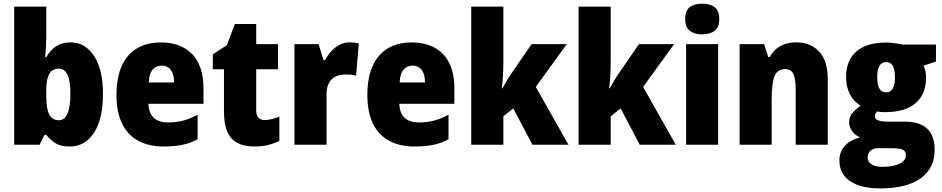

<svg xmlns="http://www.w3.org/2000/svg" viewBox="-20 -796 5182 1056"><path d="M234.4 -759.8V-587.9Q234.4 -565.4 232.9 -539.1Q231.4 -512.7 228.5 -481.9H234.4Q256.8 -520.5 289.1 -541.7Q321.3 -563 368.2 -563Q448.2 -563 497.3 -488.3Q546.4 -413.6 546.4 -277.8Q546.4 -186.5 523.9 -122.3Q501.5 -58.1 460.4 -24.2Q419.4 9.8 363.3 9.8Q315.4 9.8 287.6 -6.8Q259.8 -23.4 234.4 -54.2H224.6L197.8 0H58.1V-759.8ZM303.7 -418.5Q279.8 -418.5 264.4 -405.8Q249 -393.1 241.7 -366.2Q234.4 -339.4 234.4 -297.4V-268.1Q234.4 -198.7 250.5 -166.7Q266.6 -134.8 305.2 -134.8Q335 -134.8 351.1 -171.1Q367.2 -207.5 367.2 -279.8Q367.2 -349.1 351.6 -383.8Q335.9 -418.5 303.7 -418.5Z M864.3 -562.5Q937.5 -562.5 990.2 -533.9Q1043 -505.4 1071 -449.2Q1099.1 -393.1 1099.1 -310.1V-225.1H796.4Q797.9 -175.8 824.5 -149.2Q851.1 -122.6 904.3 -122.6Q949.2 -122.6 987.1 -132.6Q1024.9 -142.6 1066.9 -165V-30.3Q1029.3 -9.3 985.1 0.2Q940.9 9.8 880.9 9.8Q798.8 9.8 740.7 -21.5Q682.6 -52.7 651.6 -115.7Q620.6 -178.7 620.6 -273.4Q620.6 -369.6 649.9 -433.8Q679.2 -498 733.6 -530.3Q788.1 -562.5 864.3 -562.5ZM869.6 -435.1Q839.8 -435.1 820.1 -413.6Q800.3 -392.1 798.3 -342.3H937.5Q937.5 -372.1 929.4 -392.8Q921.4 -413.6 906.2 -424.3Q891.1 -435.1 869.6 -435.1Z M1435.1 -135.7Q1455.6 -135.7 1475.1 -140.9Q1494.6 -146 1516.6 -154.8V-21Q1487.3 -6.8 1455.1 1.5Q1422.9 9.8 1378.9 9.8Q1324.7 9.8 1287.4 -9Q1250 -27.8 1231 -70.1Q1211.9 -112.3 1211.9 -182.1V-415H1150.4V-497.1L1228 -547.9L1271.5 -664.1H1389.2V-553.2H1508.8V-415H1389.2V-189.5Q1389.2 -162.6 1400.9 -149.2Q1412.6 -135.7 1435.1 -135.7Z M1901.9 -563Q1914.6 -563 1928.2 -561.5Q1941.9 -560.1 1953.6 -557.1L1938.5 -379.9Q1929.2 -382.8 1915.8 -384.5Q1902.3 -386.2 1881.3 -386.2Q1860.4 -386.2 1841.3 -380.9Q1822.3 -375.5 1807.6 -363Q1793 -350.6 1784.4 -329.1Q1775.9 -307.6 1775.9 -274.9V0H1599.6V-553.2H1732.4L1759.3 -464.8H1767.6Q1780.3 -489.7 1800.3 -512.2Q1820.3 -534.7 1846.4 -548.8Q1872.6 -563 1901.9 -563Z M2244.1 -562.5Q2317.4 -562.5 2370.1 -533.9Q2422.9 -505.4 2450.9 -449.2Q2479 -393.1 2479 -310.1V-225.1H2176.3Q2177.7 -175.8 2204.3 -149.2Q2231 -122.6 2284.2 -122.6Q2329.1 -122.6 2366.9 -132.6Q2404.8 -142.6 2446.8 -165V-30.3Q2409.2 -9.3 2365 0.2Q2320.8 9.8 2260.7 9.8Q2178.7 9.8 2120.6 -21.5Q2062.5 -52.7 2031.5 -115.7Q2000.5 -178.7 2000.5 -273.4Q2000.5 -369.6 2029.8 -433.8Q2059.1 -498 2113.5 -530.3Q2168 -562.5 2244.1 -562.5ZM2249.5 -435.1Q2219.7 -435.1 2200 -413.6Q2180.2 -392.1 2178.2 -342.3H2317.4Q2317.4 -372.1 2309.3 -392.8Q2301.3 -413.6 2286.1 -424.3Q2271 -435.1 2249.5 -435.1Z M2748.5 -759.8V-459.5Q2748.5 -423.8 2746.6 -384.5Q2744.6 -345.2 2739.7 -310.1H2743.2Q2754.4 -330.1 2768.3 -353.8Q2782.2 -377.4 2793.9 -393.6L2903.8 -553.2H3097.2L2926.8 -317.9L3106.4 0H2908.2L2803.2 -199.7L2748.5 -156.2V0H2571.8V-759.8Z M3338.9 -759.8V-459.5Q3338.9 -423.8 3336.9 -384.5Q3335 -345.2 3330.1 -310.1H3333.5Q3344.7 -330.1 3358.6 -353.8Q3372.6 -377.4 3384.3 -393.6L3494.1 -553.2H3687.5L3517.1 -317.9L3696.8 0H3498.5L3393.6 -199.7L3338.9 -156.2V0H3162.1V-759.8Z M3929.7 -553.2V0H3753.4V-553.2ZM3841.8 -775.9Q3884.8 -775.9 3910.4 -756.6Q3936 -737.3 3936 -690.9Q3936 -645.5 3909.9 -626.2Q3883.8 -606.9 3841.8 -606.9Q3799.8 -606.9 3774.2 -626.2Q3748.5 -645.5 3748.5 -690.9Q3748.5 -737.8 3773.4 -756.8Q3798.3 -775.9 3841.8 -775.9Z M4359.9 -563Q4438.5 -563 4485.6 -512.2Q4532.7 -461.4 4532.7 -359.9V0H4356.4V-305.2Q4356.4 -359.9 4344 -387.9Q4331.5 -416 4298.8 -416Q4254.9 -416 4239.5 -376Q4224.1 -335.9 4224.1 -247.6V0H4047.9V-553.2H4183.1L4205.1 -482.4H4213.4Q4228.5 -508.8 4249.5 -526.9Q4270.5 -544.9 4298.1 -554Q4325.7 -563 4359.9 -563Z M4821.8 240.2Q4713.9 240.2 4655.3 200.2Q4596.7 160.2 4596.7 85.9Q4596.7 39.6 4626.5 6.6Q4656.2 -26.4 4710.9 -40.5Q4685.5 -50.3 4668 -73Q4650.4 -95.7 4650.4 -121.6Q4650.4 -150.9 4664.8 -170.4Q4679.2 -189.9 4713.9 -214.8Q4677.2 -234.9 4655.3 -276.6Q4633.3 -318.4 4633.3 -372.6Q4633.3 -433.1 4658.7 -475.3Q4684.1 -517.6 4732.9 -539.8Q4781.7 -562 4852.5 -562Q4867.7 -562 4885.5 -560.1Q4903.3 -558.1 4919.4 -555.7Q4935.5 -553.2 4944.8 -550.8H5127.9V-457.5L5059.6 -435.1Q5066.9 -419.4 5070.1 -403.6Q5073.2 -387.7 5073.2 -367.7Q5073.2 -277.8 5015.9 -228.5Q4958.5 -179.2 4848.6 -179.2Q4818.8 -179.2 4803.2 -183.6Q4799.3 -178.2 4795.7 -171.4Q4792 -164.6 4792 -156.2Q4792 -145.5 4801.5 -138.9Q4811 -132.3 4827.1 -129.6Q4843.3 -127 4861.8 -127H4957Q5037.6 -127 5079.1 -88.6Q5120.6 -50.3 5120.6 27.8Q5120.6 129.4 5043.5 184.8Q4966.3 240.2 4821.8 240.2ZM4832 121.6Q4868.2 121.6 4897.7 114.5Q4927.2 107.4 4944.8 93.3Q4962.4 79.1 4962.4 57.6Q4962.4 41.5 4953.1 33.2Q4943.8 24.9 4925.8 22Q4907.7 19 4881.3 19H4806.6Q4791 19 4778.6 25.6Q4766.1 32.2 4759 43.7Q4752 55.2 4752 70.3Q4752 94.2 4773.7 107.9Q4795.4 121.6 4832 121.6ZM4854 -288.1Q4877.4 -288.1 4889.9 -308.8Q4902.3 -329.6 4902.3 -370.6Q4902.3 -413.6 4890.4 -434.1Q4878.4 -454.6 4854 -454.6Q4829.1 -454.6 4816.9 -434.1Q4804.7 -413.6 4804.7 -371.6Q4804.7 -329.6 4816.7 -308.8Q4828.6 -288.1 4854 -288.1Z"/></svg>

Font: Open Sans SemiCondensed ExtraBold
Style: Regular
Weight: 800
Width: 4
Designer: Monotype Design Team
Foundry: Monotype Imaging Inc.
Version: Version 3.000